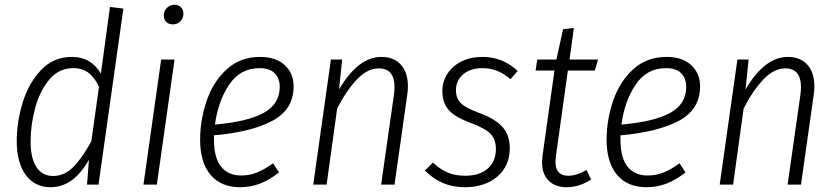

<svg xmlns="http://www.w3.org/2000/svg" viewBox="-20 -772 3496 803"><path d="M496 -736 392 0H344L352 -104Q287 11 192 11Q125 11 87.5 -40.5Q50 -92 50 -182Q50 -262 75 -343.5Q100 -425 152 -479.5Q204 -534 281 -534Q361 -534 402 -464L440 -743ZM108 -180Q108 -110 132.5 -73Q157 -36 202 -36Q249 -36 286 -73Q323 -110 362 -181L394 -409Q377 -446 351.5 -466.5Q326 -487 286 -487Q226 -487 186 -439Q146 -391 127 -320Q108 -249 108 -180Z M710 -523 636 0H580L654 -523ZM665 -707Q665 -726 678 -739Q691 -752 710 -752Q727 -752 737 -741.5Q747 -731 747 -715Q747 -696 734.5 -683Q722 -670 703 -670Q686 -670 675.5 -680Q665 -690 665 -707Z M875 -206V-188Q875 -111 905 -74.5Q935 -38 988 -38Q1024 -38 1055 -50.5Q1086 -63 1122 -89L1147 -51Q1108 -20 1068.5 -4.5Q1029 11 984 11Q904 11 860.5 -41Q817 -93 817 -187Q817 -271 844.5 -351Q872 -431 928.5 -482.5Q985 -534 1068 -534Q1134 -534 1171 -499.5Q1208 -465 1208 -411Q1208 -315 1120.5 -267.5Q1033 -220 875 -206ZM879 -251Q1016 -263 1083 -300Q1150 -337 1150 -409Q1150 -444 1129 -465.5Q1108 -487 1065 -487Q985 -487 938.5 -418Q892 -349 879 -251Z M1686 -410Q1686 -394 1683 -374L1630 0H1574L1627 -372Q1630 -392 1630 -407Q1630 -486 1564 -486Q1517 -486 1473 -440Q1429 -394 1390 -318L1346 0H1290L1364 -523H1411L1398 -398Q1478 -534 1575 -534Q1627 -534 1656.5 -501.5Q1686 -469 1686 -410Z M2145 -475 2115 -441Q2088 -464 2060 -475.5Q2032 -487 1998 -487Q1948 -487 1917.5 -461.5Q1887 -436 1887 -394Q1887 -360 1908.5 -339.5Q1930 -319 1986 -299Q2053 -274 2082.5 -240Q2112 -206 2112 -153Q2112 -78 2060 -33.5Q2008 11 1924 11Q1825 11 1757 -59L1791 -92Q1819 -65 1851 -51Q1883 -37 1925 -37Q1986 -37 2020 -67Q2054 -97 2054 -149Q2054 -188 2032 -211.5Q2010 -235 1951 -257Q1884 -281 1857 -311.5Q1830 -342 1830 -391Q1830 -430 1851 -463Q1872 -496 1910 -515Q1948 -534 1998 -534Q2083 -534 2145 -475Z M2305 -119Q2303 -101 2303 -95Q2303 -37 2357 -37Q2392 -37 2433 -61L2452 -21Q2402 11 2350 11Q2302 11 2274.5 -16.5Q2247 -44 2247 -94Q2247 -101 2249 -121L2299 -477H2220L2227 -523H2307L2335 -650L2380 -655L2362 -523H2481L2468 -477H2355Z M2575 -206V-188Q2575 -111 2605 -74.5Q2635 -38 2688 -38Q2724 -38 2755 -50.5Q2786 -63 2822 -89L2847 -51Q2808 -20 2768.5 -4.5Q2729 11 2684 11Q2604 11 2560.5 -41Q2517 -93 2517 -187Q2517 -271 2544.5 -351Q2572 -431 2628.5 -482.5Q2685 -534 2768 -534Q2834 -534 2871 -499.5Q2908 -465 2908 -411Q2908 -315 2820.5 -267.5Q2733 -220 2575 -206ZM2579 -251Q2716 -263 2783 -300Q2850 -337 2850 -409Q2850 -444 2829 -465.5Q2808 -487 2765 -487Q2685 -487 2638.5 -418Q2592 -349 2579 -251Z M3386 -410Q3386 -394 3383 -374L3330 0H3274L3327 -372Q3330 -392 3330 -407Q3330 -486 3264 -486Q3217 -486 3173 -440Q3129 -394 3090 -318L3046 0H2990L3064 -523H3111L3098 -398Q3178 -534 3275 -534Q3327 -534 3356.5 -501.5Q3386 -469 3386 -410Z"/></svg>

Font: Fira Sans Condensed Light
Style: Italic
Weight: 300
Width: 3
Italic angle: -8°
Designer: Carrois Corporate & Edenspiekermann AG
Foundry: Carrois Corporate GbR & Edenspiekermann AG
Version: Version 4.203